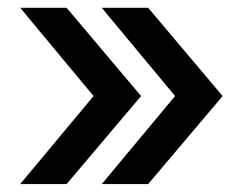

<svg xmlns="http://www.w3.org/2000/svg" viewBox="-20 -541 630 491"><path d="M31.7 -70.3 219.2 -295.4 31.7 -521H150.4L340.8 -295.4L150.4 -70.3ZM240.2 -70.3 427.7 -295.4 240.2 -521H358.9L549.3 -295.4L358.9 -70.3Z"/></svg>

Font: Inter 20pt Medium
Style: Regular
Weight: 500
Version: Version 4.001;git-66647c0bb